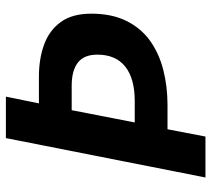

<svg xmlns="http://www.w3.org/2000/svg" viewBox="-52 -648 700 635"><g transform="rotate(-90 297.5 -330.0)"><path d="M28.5 0 158.8 -660H295.9L273.6 -550.8H361.8Q421 -550.8 468.1 -533.6Q515.2 -516.4 542.7 -478.4Q570.3 -440.5 570.3 -377.8Q570.3 -309.8 546.3 -261.4Q522.4 -213.1 480.6 -183.2Q438.8 -153.3 384.1 -139.4Q329.4 -125.5 267.9 -125.5H188L163.9 0ZM210.5 -233.9H281.7Q355.6 -233.9 395.2 -265.3Q434.8 -296.8 434.8 -357.6Q434.8 -401.7 408.3 -422.1Q381.7 -442.4 332.3 -442.4H251.1Z"/></g></svg>

Font: Source Sans 3 VF
Style: Italic
Weight: 200
Italic angle: -11°
Designer: Paul D. Hunt
Foundry: Adobe Systems Incorporated
Version: Version 3.042;hotconv 1.0.118;makeotfexe 2.5.65603